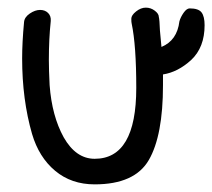

<svg xmlns="http://www.w3.org/2000/svg" viewBox="-20 -483 556 503"><path d="M477 -461Q469 -461 461 -449.5Q453 -438 450 -427Q444 -377 403 -360L399 -403Q398 -432 396 -439Q396 -447 385.5 -455Q375 -463 362 -463Q349 -463 336.5 -453Q324 -443 324 -434Q324 -424 325 -421Q337 -364 337 -253Q337 -67 228 -67Q179 -67 147 -123Q116 -179 110 -260Q108 -300 108 -326Q108 -381 113 -428Q114 -441 106 -449Q98 -457 85 -457Q72 -457 58 -447.5Q44 -438 43 -425Q38 -372 38 -330Q38 -222 64 -132Q82 -71 124.5 -35.5Q167 0 228 0Q333 0 370 -64Q407 -128 407 -260V-288Q446 -294 481 -326Q516 -359 516 -417Q516 -440 508 -450.5Q500 -461 477 -461Z"/></svg>

Font: Patrick Hand SC
Style: Regular
Weight: 400
Designer: Patrick Wagesreiter
Foundry: Patrick Wagesreiter
Version: Version 2.001; ttfautohint (v1.8.2)